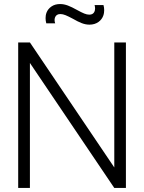

<svg xmlns="http://www.w3.org/2000/svg" viewBox="-20 -930 713 950"><path d="M422.5 -808C440 -808 455 -812.5 467.5 -821.5C491.5 -839 495.5 -863.5 495.5 -879.5C495.5 -888 494.5 -896.5 492 -905H448C449.5 -899 450.5 -893.5 450.5 -888.5C450.5 -876 445.5 -857.5 422 -857.5C406 -857.5 391 -864.5 361.5 -880.5C326 -900 303.5 -910 277.5 -910C260.5 -910 246 -906 234 -897.5C209.5 -880.5 205.5 -856 205.5 -840.5C205.5 -832 206.5 -823.5 209 -814.5H253C251 -820 250 -825.5 250 -831C250 -834 250.5 -860.5 278.5 -860.5C295 -860.5 310.5 -853 340 -837.5C374 -818 397 -808 422.5 -808ZM128 0V-618.5L545.5 0H603V-720H545.5V-101.5L128 -720H70V0Z"/></svg>

Font: Vela Sans Light
Style: Regular
Weight: 300
Designer: Principal design: Mikhail Sharanda - project Manrope.
Design modification: Ravid Balaliev
Foundry: Mikhail Sharanda
Version: Version 1.001